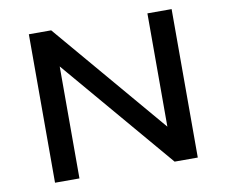

<svg xmlns="http://www.w3.org/2000/svg" viewBox="-78 -801 1060 898"><g transform="rotate(-10 452.5 -352.5)"><path d="M113 0V-705H219L676 -167V-705H791V0H681L228 -533H229V0Z"/></g></svg>

Font: Nunito Sans 7pt SemiExpanded SemiBold
Style: Regular
Weight: 600
Width: 6
Designer: Vernon Adams
Foundry: Vernon Adams
Version: Version 3.101;gftools[0.9.27]